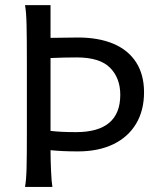

<svg xmlns="http://www.w3.org/2000/svg" viewBox="-20 -733 624 753"><path d="M178.2 -712.9V-584.5L286.1 -585.9Q365.7 -585.9 423.8 -561.8Q481.9 -537.6 513.4 -489.3Q544.9 -440.9 544.9 -371.1Q544.9 -299.8 513.7 -247.6Q482.4 -195.3 424.1 -167.2Q365.7 -139.2 286.1 -139.2Q223.6 -139.2 178.2 -144Q178.2 -106 180.2 -62.7Q182.1 -19.5 185.5 0H78.1Q83 -26.4 84.2 -73.7Q85.4 -121.1 85.4 -212.4V-488.3Q85.4 -582.5 84.2 -634.8Q83 -687 78.1 -712.9ZM278.3 -214.8Q451.7 -214.8 451.7 -361.3Q451.7 -426.8 411.6 -467.3Q371.6 -507.8 280.8 -507.8Q233.4 -507.8 178.2 -505.4V-219.7Q216.8 -214.8 278.3 -214.8Z"/></svg>

Font: Lesson One
Style: Regular
Weight: 400
Designer: But Ko, Victor Gaultney, Annie Olsen, Julie Remington, Don Collingsworth, Eric Hays, Becca Hirsbrunner
Version: Version 1.100